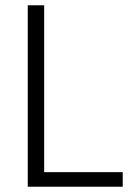

<svg xmlns="http://www.w3.org/2000/svg" viewBox="-20 -706 494 726"><path d="M85 0V-686H147V-55H444V0Z"/></svg>

Font: Archivo SemiCondensed ExtraLight
Style: Regular
Weight: 250
Width: 4
Designer: Hector Gatti
Foundry: Omnibus-Type
Version: Version 2.001